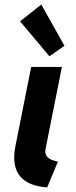

<svg xmlns="http://www.w3.org/2000/svg" viewBox="-20 -818 336 846"><path d="M187.8 7.8Q126.7 3 92.5 -20Q58.3 -43 47.8 -82.3Q37.3 -121.6 48.2 -175.3L117.4 -523.1H252.8L181 -163.2Q176.8 -141.8 185.6 -130.2Q194.4 -118.6 208.8 -113.3Q223.2 -108.1 235.1 -105.6ZM197.8 -570 68.4 -724.1 161.9 -798 264 -616.3Z"/></svg>

Font: Reddit Sans
Style: Italic
Weight: 400
Italic angle: -11.25°
Designer: Stephen Hutchings
Version: Version 1.013